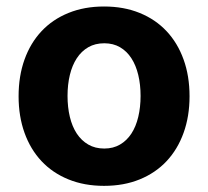

<svg xmlns="http://www.w3.org/2000/svg" viewBox="-20 -573 654 603"><path d="M38.4 -270.6Q38.4 -334.2 57 -386Q75.6 -437.9 110.4 -475Q145.2 -512.1 195 -532.3Q244.7 -552.6 306.8 -552.6Q369 -552.6 418.7 -532.3Q468.4 -512.1 503.2 -475Q538 -437.9 556.6 -386Q575.3 -334.2 575.3 -270.6Q575.3 -207.7 556.6 -155.9Q538 -104 503.2 -66.9Q468.4 -29.8 418.7 -9.6Q369 10.7 306.8 10.7Q244.7 10.7 195 -9.6Q145.2 -29.8 110.4 -66.9Q75.6 -104 57 -155.9Q38.4 -207.7 38.4 -270.6ZM192.1 -271.7Q192.1 -236.2 199.4 -205.8Q206.7 -175.4 221.2 -153.4Q235.8 -131.4 257.3 -119Q278.8 -106.5 307.5 -106.5Q335.6 -106.5 356.9 -119Q378.2 -131.4 392.6 -153.4Q407 -175.4 414.2 -205.8Q421.5 -236.2 421.5 -271.7Q421.5 -307.5 414.2 -337.7Q407 -367.9 392.6 -390.1Q378.2 -412.3 356.9 -424.7Q335.6 -437.1 307.5 -437.1Q278.8 -437.1 257.3 -424.7Q235.8 -412.3 221.2 -390.1Q206.7 -367.9 199.4 -337.7Q192.1 -307.5 192.1 -271.7Z"/></svg>

Font: Cannonade
Style: Bold
Weight: 700
Designer: Rasmus Andersson
Foundry: rsms
Version: Version 3.012;git-f93a4a705